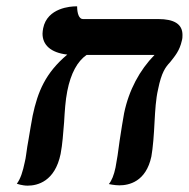

<svg xmlns="http://www.w3.org/2000/svg" viewBox="-20 -581 595 605"><path d="M478 -299C489 -354 502 -370 516 -385C531 -404 546 -421 553 -453C555 -459 555 -466 555 -471C555 -505 529 -521 478 -521H241C229 -521 223 -539 223 -561H219C204 -561 129 -557 116 -492C115 -486 114 -480 114 -475C114 -440 139 -415 192 -409C123 -351 99 -292 83 -217C79 -194 74 -168 70 -142C69 -135 67 -125 66 -119C63 -102 62 -85 58 -70C52 -41 45 -18 33 -2C33 -2 50 4 67 4C98 4 153 -9 171 -96C177 -127 179 -161 182 -196C184 -230 186 -264 192 -294C203 -350 224 -388 253 -408H467C420 -360 386 -297 371 -224C367 -203 362 -170 357 -138C353 -106 348 -73 344 -53C339 -29 332 -12 323 -1C323 -1 341 3 356 3C386 3 440 -8 457 -88C462 -116 465 -156 467 -197C469 -233 471 -269 478 -299Z"/></svg>

Font: Libertinus Serif
Style: Bold Italic
Weight: 700
Italic angle: -12°
Designer: Philipp H. Poll, Khaled Hosny
Foundry: Caleb Maclennan
Version: Version 7.050;RELEASE